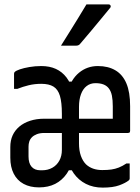

<svg xmlns="http://www.w3.org/2000/svg" viewBox="-20 -844 640 875"><path d="M168 -543Q206 -543 234.5 -530Q263 -517 283 -491Q303 -465 312 -423L281 -472H321L287 -423Q303 -482 340 -512.5Q377 -543 426 -543Q473 -543 506 -523.5Q539 -504 556 -464Q573 -424 573 -360Q573 -333 573 -304.5Q573 -276 573 -248Q573 -245 572 -242.5Q571 -240 568.5 -239Q566 -238 563 -238Q534 -238 506 -238Q478 -238 450 -238Q422 -238 394 -238Q366 -238 337 -238L303 -232V-303Q326 -303 350 -303Q374 -303 398.5 -303Q423 -303 447 -303Q471 -303 494 -303Q494 -312 494 -321.5Q494 -331 494 -341Q494 -351 494 -360Q494 -388 490 -408Q486 -428 476 -441Q467 -453 452 -459Q437 -465 415 -465Q392 -465 375 -452Q358 -439 349 -414.5Q340 -390 340 -357V-191Q340 -158 348.5 -134Q357 -110 372 -95Q386 -82 404.5 -75.5Q423 -69 446 -69Q470 -69 487.5 -71.5Q505 -74 521.5 -80.5Q538 -87 556 -99H571Q571 -82 571 -64.5Q571 -47 571 -30Q571 -28 570 -26Q569 -24 567 -22Q552 -10 523.5 0.5Q495 11 448 11Q405 11 371.5 -6Q338 -23 316 -54Q294 -85 284 -129L317 -68H282L316 -129Q306 -84 284.5 -53Q263 -22 231.5 -6Q200 10 158 10Q117 10 87.5 -6Q58 -22 42.5 -52.5Q27 -83 27 -125V-174Q27 -204 37.5 -227Q48 -250 68 -267Q88 -284 117 -293.5Q146 -303 182 -303Q204 -303 221 -303Q238 -303 252.5 -303Q267 -303 280 -303H296V-238Q284 -238 266 -238Q248 -238 226.5 -238Q205 -238 182 -238Q162 -238 148 -232.5Q134 -227 126 -219Q117 -210 113.5 -199Q110 -188 110 -176V-131Q110 -100 124 -84Q138 -68 164 -68H172Q198 -68 218.5 -79.5Q239 -91 250.5 -112Q262 -133 262 -161V-325Q262 -378 253 -407.5Q244 -437 223.5 -449.5Q203 -462 168 -462Q138 -462 111 -455.5Q84 -449 59 -439H44Q44 -456 44 -473.5Q44 -491 44 -508Q44 -511 45 -513Q46 -515 47 -516Q53 -522 70.5 -528Q88 -534 114 -538.5Q140 -543 168 -543ZM374 -824Q404 -824 425.5 -824Q447 -824 474 -824Q482 -824 484 -818Q486 -812 481 -807Q457 -778 436.5 -753Q416 -728 395 -703Q374 -678 345 -644Q343 -641 338.5 -638.5Q334 -636 328 -636Q309 -636 292.5 -636Q276 -636 258 -636Q277 -666 296.5 -697.5Q316 -729 335.5 -760.5Q355 -792 374 -824Z"/></svg>

Font: Rec Mono Linear
Style: Regular
Weight: 400
Monospace: yes
Version: Version 1.085; ttfautohint (v1.8.4.7-5d5b)